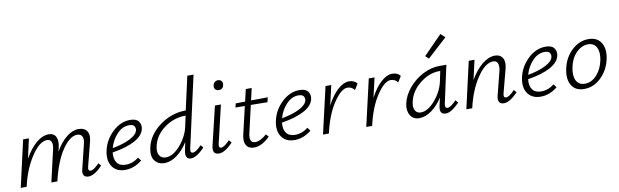

<svg xmlns="http://www.w3.org/2000/svg" viewBox="-45 -1189 5394 1674"><g transform="rotate(-10 2652.0 -352.0)"><path d="M739 -94 759 -70Q689 5 635 5Q606 5 594 -13.5Q582 -32 592 -69L644 -282Q655 -324 643 -347.5Q631 -371 599 -371Q535 -371 468 -273.5Q401 -176 359 0H306L371 -282Q381 -323 371 -347Q361 -371 333 -371Q266 -371 194 -262Q122 -153 89 -7L87 0H35L129 -413H180L141 -239Q188 -323 244 -370.5Q300 -418 356 -418Q401 -418 418.5 -382.5Q436 -347 422 -288L413 -253Q459 -333 513 -375.5Q567 -418 620 -418Q671 -418 693.5 -384.5Q716 -351 699 -288L646 -82Q635 -42 663 -42Q689 -42 739 -94Z M1077 -418Q1130 -418 1151 -390Q1172 -362 1164 -323Q1151 -264 1075.5 -224Q1000 -184 878 -165Q871 -107 895.5 -73.5Q920 -40 973 -40Q1035 -40 1088 -82L1110 -53Q1041 4 961 4Q883 4 846 -50.5Q809 -105 829 -193Q850 -285 921 -351.5Q992 -418 1077 -418ZM1112 -321Q1116 -339 1105.5 -356.5Q1095 -374 1059 -374Q1000 -374 952 -323Q904 -272 885 -202Q983 -220 1043.5 -251.5Q1104 -283 1112 -321Z M1568 -42Q1594 -42 1644 -94L1664 -70Q1592 5 1542 5Q1514 5 1504 -16Q1494 -37 1502 -74L1517 -145Q1476 -78 1420 -36.5Q1364 5 1308 5Q1253 5 1223 -34Q1193 -73 1207 -143Q1229 -257 1335.5 -336Q1442 -415 1569 -415L1635 -711H1690L1550 -83Q1540 -42 1568 -42ZM1328 -42Q1393 -42 1457.5 -117.5Q1522 -193 1540 -278L1560 -371Q1453 -371 1366.5 -305.5Q1280 -240 1263 -143Q1254 -96 1272.5 -69Q1291 -42 1328 -42Z M1884 -540Q1864 -540 1853 -553Q1842 -566 1846 -586Q1849 -604 1861 -615Q1873 -626 1891 -626Q1911 -626 1922 -612Q1933 -598 1929 -578Q1922 -540 1884 -540ZM1790 5Q1728 5 1745 -70L1827 -413H1880L1802 -82Q1792 -42 1818 -42Q1844 -42 1894 -94L1914 -70Q1844 5 1790 5Z M2136 -364 2081 -125Q2061 -38 2119 -38Q2163 -38 2221 -88L2242 -65Q2170 7 2100 7Q2053 7 2032.5 -27Q2012 -61 2026 -120L2083 -364L2000 -365L2009 -400L2092 -401L2117 -508H2169L2145 -402L2293 -404L2283 -362Z M2576 -418Q2629 -418 2650 -390Q2671 -362 2663 -323Q2650 -264 2574.5 -224Q2499 -184 2377 -165Q2370 -107 2394.5 -73.5Q2419 -40 2472 -40Q2534 -40 2587 -82L2609 -53Q2540 4 2460 4Q2382 4 2345 -50.5Q2308 -105 2328 -193Q2349 -285 2420 -351.5Q2491 -418 2576 -418ZM2611 -321Q2615 -339 2604.5 -356.5Q2594 -374 2558 -374Q2499 -374 2451 -323Q2403 -272 2384 -202Q2482 -220 2542.5 -251.5Q2603 -283 2611 -321Z M3013 -418Q3061 -418 3085 -386L3053 -334Q3029 -366 2991 -366Q2936 -366 2868 -264.5Q2800 -163 2764 -4L2763 0H2711L2806 -413H2857L2817 -239Q2862 -325 2914 -371.5Q2966 -418 3013 -418Z M3396 -418Q3444 -418 3468 -386L3436 -334Q3412 -366 3374 -366Q3319 -366 3251 -264.5Q3183 -163 3147 -4L3146 0H3094L3189 -413H3240L3200 -239Q3245 -325 3297 -371.5Q3349 -418 3396 -418Z M3909 -650 3736 -492 3707 -519 3871 -686ZM3900 -94 3920 -70Q3847 5 3799 5Q3738 5 3755 -70L3771 -142Q3730 -76 3674.5 -35.5Q3619 5 3565 5Q3510 5 3485 -36.5Q3460 -78 3472 -138Q3488 -212 3542.5 -276Q3597 -340 3669.5 -376.5Q3742 -413 3812 -413H3876L3804 -83Q3795 -41 3822 -41Q3849 -41 3900 -94ZM3585 -42Q3648 -42 3712 -117Q3776 -192 3795 -278L3814 -369H3806Q3715 -369 3631 -301.5Q3547 -234 3529 -138Q3521 -94 3536.5 -68Q3552 -42 3585 -42Z M4417 -94 4437 -70Q4365 5 4313 5Q4284 5 4272 -13.5Q4260 -32 4269 -69L4323 -282Q4332 -322 4322 -346.5Q4312 -371 4282 -371Q4212 -371 4140 -264Q4068 -157 4033 -3L4032 0H3980L4074 -413H4125L4086 -241Q4135 -325 4192.5 -371.5Q4250 -418 4306 -418Q4352 -418 4373 -383.5Q4394 -349 4378 -288L4324 -82Q4313 -42 4341 -42Q4367 -42 4417 -94Z M4755 -418Q4808 -418 4829 -390Q4850 -362 4842 -323Q4829 -264 4753.5 -224Q4678 -184 4556 -165Q4549 -107 4573.5 -73.5Q4598 -40 4651 -40Q4713 -40 4766 -82L4788 -53Q4719 4 4639 4Q4561 4 4524 -50.5Q4487 -105 4507 -193Q4528 -285 4599 -351.5Q4670 -418 4755 -418ZM4790 -321Q4794 -339 4783.5 -356.5Q4773 -374 4737 -374Q4678 -374 4630 -323Q4582 -272 4563 -202Q4661 -220 4721.5 -251.5Q4782 -283 4790 -321Z M5024 4Q4947 4 4913.5 -51Q4880 -106 4898 -193Q4917 -290 4983.5 -354Q5050 -418 5134 -418Q5210 -418 5244.5 -363.5Q5279 -309 5261 -221Q5241 -125 5175 -60.5Q5109 4 5024 4ZM5038 -40Q5097 -40 5143.5 -91.5Q5190 -143 5205 -219Q5219 -287 5197.5 -330.5Q5176 -374 5122 -374Q5065 -374 5017 -325Q4969 -276 4954 -196Q4940 -124 4962.5 -82Q4985 -40 5038 -40Z"/></g></svg>

Font: EauTestInfant Semilight
Style: Italic
Weight: 300
Italic angle: -12°
Designer: Christian Thalmann (Catharsis Fonts)
Version: Version 0.001;PS 000.001;hotconv 1.0.88;makeotf.lib2.5.64775